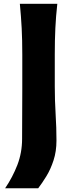

<svg xmlns="http://www.w3.org/2000/svg" viewBox="-20 -809 393 1001"><path d="M6.8 172.4Q45.9 114.7 70.6 50.8Q95.2 -13.2 95.2 -85.4L96.2 -344.2V-524.9Q96.2 -601.1 93 -662.4Q89.8 -723.6 83.5 -789.1H278.8Q271.5 -723.6 268.6 -662.4Q265.6 -601.1 265.6 -524.9V-359.4Q265.6 -284.7 270 -213.6Q274.4 -142.6 274.4 -76.2Q274.4 -19.5 259 27.3Q243.7 74.2 221.4 110.4Q199.2 146.5 179.2 172.4Z"/></svg>

Font: Pinar Bold
Style: Regular
Weight: 700
Designer: Amin Abedi
Version: Version 3.000